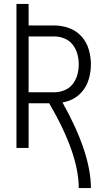

<svg xmlns="http://www.w3.org/2000/svg" viewBox="-20 -755 540 980"><path d="M382 205Q382 30 231 -228H126V0H64V-735H126V-625H257Q296 -625 333 -611.5Q370 -598 396 -569Q422 -540 433 -502.5Q444 -465 444 -426.5Q444 -388 433 -350.5Q422 -313 396 -284Q370 -255 333 -241Q316 -235 299 -232Q444 27 444 205ZM126 -284H257Q284 -284 309.5 -294.5Q335 -305 351.5 -326.5Q368 -348 375 -374Q382 -400 382 -426.5Q382 -453 375 -479Q368 -505 351.5 -526.5Q335 -548 309.5 -558.5Q284 -569 257 -569H126Z"/></svg>

Font: Iosevka SS01 Light
Style: Regular
Weight: 300
Monospace: yes
Designer: Belleve Invis
Foundry: Belleve Invis
Version: 2.3.3; ttfautohint (v1.8.3)